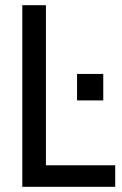

<svg xmlns="http://www.w3.org/2000/svg" viewBox="-20 -720 470 740"><path d="M66 -700H157V-83H424V0H66ZM277 -435H378V-333H277Z"/></svg>

Font: Cabin Condensed
Style: Regular
Weight: 400
Width: 3
Version: Version 2.001